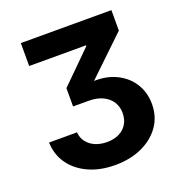

<svg xmlns="http://www.w3.org/2000/svg" viewBox="-133 -654 906 964"><g transform="rotate(-20 320.5 -172.0)"><path d="M320.8 196.8Q240.7 196.8 179.2 168.7Q117.7 140.6 82.8 91.1Q47.9 41.5 45.9 -23.4H195.3Q197.3 6.3 214.1 28.3Q231 50.3 258.8 62.3Q286.6 74.2 321.3 74.2Q357.4 74.2 385 61Q412.6 47.9 428.2 22.7Q443.8 -2.4 443.8 -37.6Q443.8 -69.3 428 -95.2Q412.1 -121.1 380.9 -136.7Q349.6 -152.3 303.7 -152.3H221.2V-250L387.2 -414.1V-418.5H83.5V-541H567.4V-431.6L327.6 -202.1V-233.9Q410.2 -244.1 470.7 -218.8Q531.2 -193.4 564.5 -143.3Q597.7 -93.3 597.7 -28.8Q597.7 38.6 561.8 89.4Q525.9 140.1 463.4 168.5Q400.9 196.8 320.8 196.8Z"/></g></svg>

Font: Inter 17pt
Style: Bold
Weight: 700
Version: Version 4.001;git-66647c0bb